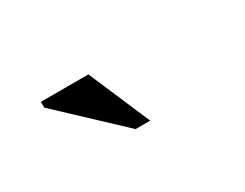

<svg xmlns="http://www.w3.org/2000/svg" viewBox="-35 -811 571 448"><g transform="rotate(-30 250.0 -587.0)"><path d="M278 -504.5H238.5L79 -654.5V-670H207Z"/></g></svg>

Font: Newsreader Text SemiBold
Style: Regular
Weight: 600
Designer: Hugues Gentile
Foundry: Production Type
Version: Version 1.001